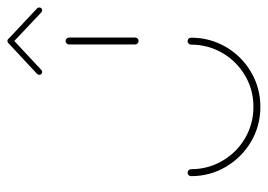

<svg xmlns="http://www.w3.org/2000/svg" viewBox="-121 -592 713 511"><g transform="rotate(-90 235.5 -336.5)"><path d="M381.5 -193.7Q385.6 -193.7 388.1 -191.1Q390.7 -188.5 390.7 -184.4Q390.7 -134.1 366.1 -91.9Q341.5 -49.6 299.1 -24.8Q256.7 0 206.7 0Q156.3 0 114.1 -24.8Q71.9 -49.6 47 -91.9Q22.2 -134.1 22.2 -184.4Q22.2 -188.5 25 -191.1Q27.8 -193.7 31.5 -193.7Q35.6 -193.7 38.1 -191.1Q40.7 -188.5 40.7 -184.4Q40.7 -139.3 63 -101.1Q85.2 -63 123.3 -40.7Q161.5 -18.5 206.7 -18.5Q251.9 -18.5 289.8 -40.7Q327.8 -63 350 -101.1Q372.2 -139.3 372.2 -184.4Q372.2 -188.5 375 -191.1Q377.8 -193.7 381.5 -193.7ZM381.9 -324.1Q378.1 -324.1 375.4 -326.9Q372.6 -329.6 372.6 -333.3V-509.3Q372.6 -513 375.4 -515.7Q378.1 -518.5 381.9 -518.5Q385.6 -518.5 388.3 -515.7Q391.1 -513 391.1 -509.3V-333.3Q391.1 -329.6 388.5 -326.9Q385.9 -324.1 381.9 -324.1ZM381.9 -673.3Q385.2 -673.3 387.4 -671.1Q389.6 -668.9 389.6 -665.6Q389.6 -662.2 387.4 -660L304.8 -583Q302.6 -580.7 299.6 -580.7Q296.3 -580.7 294.1 -583Q291.9 -585.2 291.9 -588.5Q291.9 -591.9 294.1 -594.1L376.7 -671.1Q378.9 -673.3 381.9 -673.3ZM387.4 -670.7 468.9 -594.1Q471.1 -591.9 471.1 -588.5Q471.1 -585.2 468.9 -583Q466.7 -580.7 463.3 -580.7Q460.4 -580.7 458.1 -583L377 -659.6Z"/></g></svg>

Font: 26F Galaxy Sans Hairline
Style: Regular
Weight: 50
Designer: C₂₉H₂₅N₃O₅
Version: Version 1.100